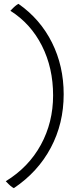

<svg xmlns="http://www.w3.org/2000/svg" viewBox="-20 -818 376 998"><path d="M10 124Q129 51 192.5 -65.5Q256 -182 256 -322Q256 -465 198 -580Q140 -695 34 -762Q50 -779 59 -786.5Q68 -794 76 -798Q189 -719 250 -597Q311 -475 311 -328Q311 -176 244 -50Q177 76 52 160Q44 156 35 148.5Q26 141 10 124Z"/></svg>

Font: Atma Light
Style: Regular
Weight: 300
Designer: Gregori Vincens, Jeremie Hornus, Riccardo Olocco, Yoann Minet.
Foundry: black foundry
Version: Version 1.102;PS 1.100;hotconv 1.0.86;makeotf.lib2.5.63406